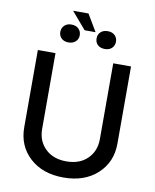

<svg xmlns="http://www.w3.org/2000/svg" viewBox="-106 -1079 948 1172"><g transform="rotate(10 368.5 -493.5)"><path d="M547.4 -727.1H657.7V-249Q657.7 -133.8 578.1 -60.8Q498.5 12.2 368.7 12.2Q238.8 12.2 159.4 -60.5Q80.1 -133.3 80.1 -249V-727.1H189.5V-257.8Q189.5 -182.6 238.3 -135.3Q287.1 -87.9 368.7 -87.9Q450.7 -87.9 499 -135.3Q547.4 -182.6 547.4 -257.8ZM195.8 -859.9Q195.8 -883.8 211.9 -899.9Q228 -916 255.4 -916Q283.7 -916 300 -900.1Q316.4 -884.3 316.4 -859.9Q316.4 -836.4 299.8 -820.8Q283.2 -805.2 255.9 -805.2Q228 -805.2 211.9 -820.8Q195.8 -836.4 195.8 -859.9ZM420.9 -859.4Q420.4 -883.3 436.8 -898.9Q453.1 -914.6 481.4 -914.6Q508.8 -914.6 524.9 -898.9Q541 -883.3 541 -859.9Q541 -836.4 525.1 -820.3Q509.3 -804.2 481.4 -804.2Q453.1 -804.2 436.8 -819.8Q420.4 -835.4 420.9 -859.4ZM345.7 -1000.5 408.2 -895.5H340.3L250.5 -1000.5Z"/></g></svg>

Font: Karasuma Gothic
Style: Regular
Weight: 500
Designer: Rasmus Andersson / Ryoko Nishizuka
Foundry: Genbu
Version: Version 1.00